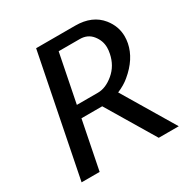

<svg xmlns="http://www.w3.org/2000/svg" viewBox="-148 -744 831 864"><g transform="rotate(-30 268.0 -312.5)"><path d="M358.9 -625Q447.3 -625 493.2 -567.9Q527.8 -524.4 527.8 -472.2Q527.8 -455.1 524.4 -437.5Q509.8 -364.3 438.5 -305.2Q413.1 -283.7 376 -268.1L536.1 0H432.1L282.7 -250H174.8L125 0H31.2L155.8 -625ZM346.2 -562.5H236.8L187 -312.5H296.4Q337.4 -312.5 378.4 -346.9Q419.4 -381.3 430.7 -437.5Q434.1 -453.6 434.1 -468.3Q434.1 -503.9 410.6 -533.2Q387.2 -562.5 346.2 -562.5Z"/></g></svg>

Font: Juliett
Style: Bold Italic
Weight: 700
Italic angle: -11.25°
Designer: GGBotNet
Foundry: GGBotNet
Version: 0.60